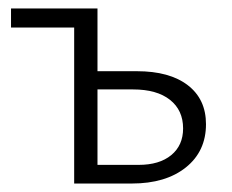

<svg xmlns="http://www.w3.org/2000/svg" viewBox="-20 -433 547 453"><path d="M303 -265Q380 -265 423 -232Q466 -199 466 -140Q466 -76 418.5 -38Q371 0 291 0H155V-368H6V-413H210V-265ZM307 -44Q356 -44 384 -67Q412 -90 412 -130Q412 -173 381 -197.5Q350 -222 294 -222H210V-44Z"/></svg>

Font: EauTest Semilight
Style: Italic
Weight: 300
Italic angle: -12°
Designer: Christian Thalmann (Catharsis Fonts)
Version: Version 0.001;PS 000.001;hotconv 1.0.88;makeotf.lib2.5.64775